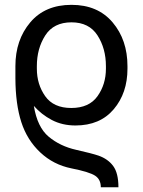

<svg xmlns="http://www.w3.org/2000/svg" viewBox="-20 -558 602 809"><path d="M44.9 -279.3Q44.9 -389.6 107.4 -463.6Q169.9 -537.6 281.2 -537.6Q392.1 -537.6 454.6 -463.6Q517.1 -389.6 517.1 -279.3V-268.6Q517.1 -166 459.2 -97.7Q401.4 -29.3 297.9 -29.3Q242.2 -29.3 198.2 -52.5Q154.3 -75.7 122.6 -111.8Q137.2 -22 185.3 18.1Q233.4 58.1 300.5 73.2Q367.7 88.4 395 97.7Q435.1 111.8 457 141.6Q479 171.4 479 231H404.8Q404.8 198.2 380.9 182.4Q356.9 166.5 281 151.4Q205.1 136.2 149.7 84.2Q94.2 32.2 69.8 -43.5Q45.4 -119.1 44.9 -227.5ZM280.3 -103Q355.5 -103 390.9 -152.8Q426.3 -202.6 426.3 -268.6V-279.3Q426.3 -353.5 390.9 -408.7Q355.5 -463.9 281.2 -463.9Q206.1 -463.9 170.7 -408.7Q135.3 -353.5 135.3 -279.3V-268.6Q135.3 -202.6 170.4 -152.8Q205.6 -103 280.3 -103Z"/></svg>

Font: Roboto21382017
Style: Regular
Weight: 400
Designer: Christian Robertson
Foundry: Google
Version: Version 2.138; 2017